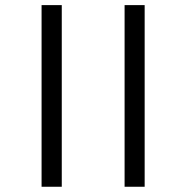

<svg xmlns="http://www.w3.org/2000/svg" viewBox="-20 -682 710 732"><path d="M138.5 -662.5H215.5V30H138.5ZM455 -662.5H531.5V30H455Z"/></svg>

Font: Anek Bangla
Style: Regular
Weight: 400
Designer: Sulekha Rajkumar (Bangla), Yesha Goshar (Latin)
Foundry: Ek Type
Version: Version 1.003